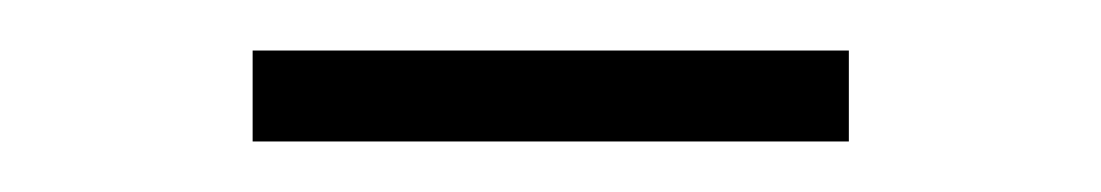

<svg xmlns="http://www.w3.org/2000/svg" viewBox="-20 -343 436 76"><path d="M80 -287V-323H316V-287Z"/></svg>

Font: Plexus Sans ExtraLight
Style: Regular
Weight: 250
Version: Version 2.001;PS 002.001;hotconv 1.0.70;makeotf.lib2.5.58329